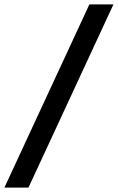

<svg xmlns="http://www.w3.org/2000/svg" viewBox="-93 -750 534 870"><path d="M-73 100 312 -730H421L36 100Z"/></svg>

Font: MuseoModerno Thin Medium
Style: Italic
Weight: 500
Italic angle: -9°
Version: Version 1.003